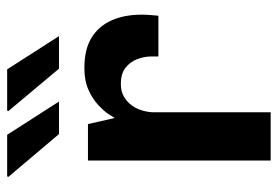

<svg xmlns="http://www.w3.org/2000/svg" viewBox="-140 -637 777 537"><g transform="rotate(-90 248.5 -368.5)"><path d="M68 0V-511H170L187 -436Q189 -440 197.5 -453Q206 -466 223 -482Q240 -498 265.5 -509.5Q291 -521 327 -521Q379 -521 411.5 -501Q444 -481 460 -445Q476 -409 476 -361Q476 -350 475 -337Q474 -324 473 -314H359V-335Q359 -354 351.5 -373.5Q344 -393 327.5 -406Q311 -419 282 -419Q261 -419 246 -410Q231 -401 221.5 -387.5Q212 -374 207.5 -357.5Q203 -341 203 -327V0ZM325 -592 206 -734 208 -737H323L416 -592ZM142 -592 22 -734 24 -737H140L233 -592Z"/></g></svg>

Font: Chivo Medium SemiBold
Style: Regular
Weight: 600
Version: Version 2.002